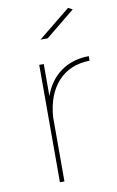

<svg xmlns="http://www.w3.org/2000/svg" viewBox="-85 -786 508 833"><g transform="rotate(-10 169.0 -369.5)"><path d="M328.1 -517.1V-497.1Q240.2 -495.1 188.7 -438.5Q137.2 -381.8 129.9 -283.2V0H109.9V-517.1H129.9V-376Q152.8 -441.9 203.9 -479Q254.9 -516.1 328.1 -517.1ZM166 -624H134.3L275.9 -738.8L294.9 -729Z"/></g></svg>

Font: Montserrat
Style: Thin
Weight: 250
Designer: Julieta Ulanovsky
Foundry: Julieta Ulanovsky
Version: Version 1.000;PS 002.000;hotconv 1.0.70;makeotf.lib2.5.58329